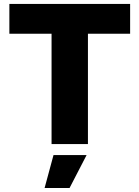

<svg xmlns="http://www.w3.org/2000/svg" viewBox="-20 -727 704 969"><path d="M27.3 -556.6H240.2V0H423.8V-556.6H636.7V-707H27.3ZM205.1 221.7H331.1L417 55.7H250Z"/></svg>

Font: Pretendard Black
Style: Regular
Weight: 900
Designer: Base glyphs from Inter by Rasmus Andersson; Hangeul glyphs from Noto Sans CJK(Source Han Sans) by Jang Soo-young and Kan
Foundry: Kil Hyung-jin
Version: Version 1.309;Glyphs 3.2 (3225)